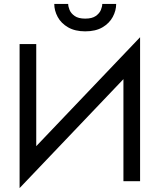

<svg xmlns="http://www.w3.org/2000/svg" viewBox="-20 -925 815 980"><path d="M690 -605 695 -735 85 -95 80 35ZM165 -700H80V35L165 -75ZM695 -735 610 -625V0H695ZM257 -905Q257 -871 274.5 -838.5Q292 -806 327.5 -785.5Q363 -765 415 -765Q468 -765 503 -785.5Q538 -806 555.5 -838.5Q573 -871 573 -905H502Q502 -892 495 -874.5Q488 -857 469 -843.5Q450 -830 415 -830Q380 -830 361 -843.5Q342 -857 335 -874.5Q328 -892 328 -905Z"/></svg>

Font: Glinicke Jost Regular
Style: Regular
Weight: 400
Version: Version 3.710